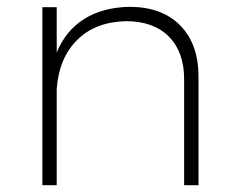

<svg xmlns="http://www.w3.org/2000/svg" viewBox="-20 -542 688 562"><path d="M358.9 -522Q454.1 -522 507.6 -467.5Q561 -413.1 561 -317.9V0H519V-310.1Q519 -390.1 474.1 -435.1Q429.2 -480 349.1 -480Q259.3 -478 206.1 -425.3Q152.8 -372.6 146 -282.2V0H104V-521H146V-388.2Q172.4 -452.6 226.6 -486.6Q280.8 -520.5 358.9 -522Z"/></svg>

Font: Montserrat Ultra Light
Style: Regular
Weight: 200
Designer: Julieta Ulanovsky
Foundry: Julieta Ulanovsky
Version: Version 3.001;PS 003.001;hotconv 1.0.70;makeotf.lib2.5.58329